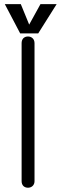

<svg xmlns="http://www.w3.org/2000/svg" viewBox="-20 -877 290 915"><path d="M83 -670.9V-13.7Q83 1 91.8 9.8Q100.6 17.6 113.3 17.6Q126 17.6 134.8 9.8Q144.5 1 144.5 -13.7V-670.9Q144.5 -686.5 134.8 -695.3Q126 -703.1 113.3 -703.1Q100.6 -703.1 91.8 -695.3Q83 -686.5 83 -670.9ZM79.1 -857.4H2.9L76.2 -717.8H162.1L250 -857.4H172.9L119.1 -759.8Z"/></svg>

Font: Gulim
Style: Regular
Weight: 400
Version: Version 2.21